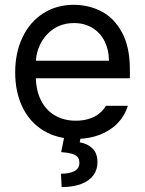

<svg xmlns="http://www.w3.org/2000/svg" viewBox="-20 -557 593 785"><path d="M42.1 -261Q42.1 -341.9 72.2 -404.7Q102.2 -467.5 156.6 -502.4Q211 -537.3 281.8 -537.3Q342.2 -537.3 394.2 -510.7Q446.1 -484.1 478.6 -424.7Q511 -365.3 511 -272.1V-236.9H100.1V-308.7H425.4Q425.4 -352.9 407.8 -388.1Q390.2 -423.3 357.7 -443Q325.3 -462.7 282.5 -462.7Q235.8 -462.7 200.4 -439.6Q165.1 -416.4 145.7 -378.3Q126.4 -340.1 126.4 -296.3V-247.9Q126.4 -189.6 146.8 -148.3Q167.1 -107 204.1 -85.3Q241 -63.5 290.1 -63.5Q320.4 -63.5 345 -71.5Q369.5 -79.4 386.2 -93.2Q403 -107 413 -124.3H502.8Q490.3 -83.9 461 -53.3Q431.6 -22.8 387.6 -5.9Q343.6 11 290.1 11Q214.4 11 158.3 -22.8Q102.2 -56.6 72.2 -118.3Q42.1 -179.9 42.1 -261ZM311.5 -2.8 305.9 24.9Q337 29.7 357.7 49.6Q378.5 69.4 378.5 106.4Q378.5 136.7 361.9 159.5Q345.3 182.3 312.2 195.1Q279 207.9 232 207.9L229.3 153.3Q263.8 153.3 284.2 142.6Q304.6 131.9 304.6 109.1Q304.6 93.6 297 84.8Q289.4 76 273.5 71.5Q257.6 67 230 64.9L243.8 -2.8Z"/></svg>

Font: Pretendard Variable
Style: Regular
Weight: 400
Designer: Base glyphs from Inter by Rasmus Andersson; Hangul glyphs from Noto Sans CJK(Source Han Sans) by Jang Soo-young and Kang
Foundry: Kil Hyung-jin
Version: Version 1.100;FEAKit 1.0